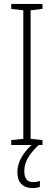

<svg xmlns="http://www.w3.org/2000/svg" viewBox="-20 -734 272 972"><path d="M195 0H37V-25L98 -31V-682L37 -689V-714H195V-689L135 -682V-31L195 -25ZM103 132Q103 188 148 188Q158 188 167.5 186Q177 184 182 182V212Q175 215 165 216.5Q155 218 144 218Q108 218 88 197.5Q68 177 68 138Q68 98 90 60.5Q112 23 151 -10L176 0Q138 36 120.5 67Q103 98 103 132Z"/></svg>

Font: Noto Sans Devanagari ExtraCondensed ExtraLight
Style: Regular
Weight: 200
Width: 2
Designer: Jelle Bosma - Monotype Design Team
Foundry: Monotype Imaging Inc.
Version: Version 2.004; ttfautohint (v1.8.4.7-5d5b)